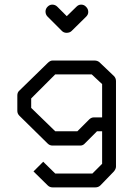

<svg xmlns="http://www.w3.org/2000/svg" viewBox="-20 -739 580 831"><path d="M206 -719Q219 -719 228 -710L269 -669L311 -710Q320 -719 331 -719Q344.5 -719 353 -709Q362 -700 362 -687Q362 -676 353 -667L290 -605Q282 -597 268 -597Q256 -597 248 -605L186 -667Q177 -676 177 -689Q177 -701 186 -710Q195 -719 206 -719ZM422 -231V-375L377 -417H219L115 -313V-272L219 -171H315L366 -222Q375 -231 387 -231ZM422 -171H400L349 -120Q340 -109 328 -109H207Q195 -109 186 -118L64 -238Q55 -247 55 -259V-326Q55 -339.5 64 -347L186 -466Q197 -477 207 -477H389Q401.5 -477 410 -470L473 -410Q482 -401 482 -388V-18Q482 -8 473 3L415 63Q406 72 393 72H207Q195 72 186 63L125 3L167 -39L219 12H380L422 -30Z"/></svg>

Font: 3270 Nerd Font
Style: Regular
Weight: 400
Monospace: yes
Version: Version 3.0.1;Nerd Fonts 3.3.0